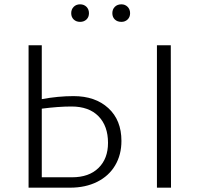

<svg xmlns="http://www.w3.org/2000/svg" viewBox="-20 -867 931 887"><path d="M309 -806Q309 -824 320.5 -835.5Q332 -847 350 -847Q368 -847 379.5 -835.5Q391 -824 391 -806Q391 -788 379.5 -777Q368 -766 350 -766Q332 -766 320.5 -777Q309 -788 309 -806ZM581 -806Q581 -788 569.5 -777Q558 -766 541 -766Q522 -766 510.5 -777Q499 -788 499 -806Q499 -824 510.5 -835.5Q522 -847 541 -847Q558 -847 569.5 -835.5Q581 -824 581 -806ZM541 -216Q541 -152 512 -103Q483 -54 429 -27Q375 0 304 0H112V-658H173V-409Q249 -423 320 -423Q420 -423 480.5 -367.5Q541 -312 541 -216ZM770 0H705V-658H769ZM479 -207Q479 -285 435 -330Q391 -375 310 -375Q250 -375 173 -365V-48H313Q391 -48 435 -91Q479 -134 479 -207Z"/></svg>

Font: Ysabeau Infant Semilight
Style: Regular
Weight: 300
Designer: Christian Thalmann (Catharsis Fonts)
Version: Version 0.003